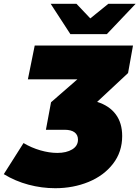

<svg xmlns="http://www.w3.org/2000/svg" viewBox="-113 -787 735 1012"><path d="M562 -402 399 -250Q463 -230 497 -184.5Q531 -139 531 -70Q531 14 482.5 76.5Q434 139 353.5 172Q273 205 178 205Q107 205 37.5 186.5Q-32 168 -93 131L11 -33Q53 -8 100 5.5Q147 19 189 19Q237 19 267.5 0.5Q298 -18 298 -51Q298 -76 280 -89.5Q262 -103 227 -103H129L156 -248L295 -369H34L70 -547H588ZM602 -767 450 -607H258L154 -767H290L363 -690L458 -767Z"/></svg>

Font: Montserrat Alternates Black
Style: Italic
Weight: 900
Italic angle: -11.3°
Designer: Julieta Ulanovsky
Foundry: Julieta Ulanovsky
Version: Version 7.200